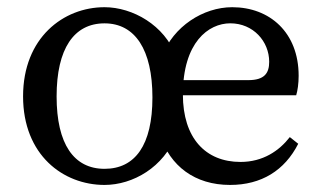

<svg xmlns="http://www.w3.org/2000/svg" viewBox="-20 -508 908 541"><path d="M274.5 -442.2C360.7 -442.2 409.5 -367.9 409.5 -233.5C409.5 -99 360.7 -32.3 274.5 -32.3C188.3 -32.3 139.5 -101.8 139.5 -236.3C139.5 -370.8 188.3 -442.2 274.5 -442.2ZM476.1 -127.5H430.6C459.3 -39.7 529.3 13.1 628.2 13.1C716.7 13.1 782.1 -27.7 820.3 -102.9L796.6 -121.7C766.7 -83.2 721.1 -51.7 657.7 -51.7C559.1 -51.7 495.3 -119 495.3 -241.9C495.3 -388.8 567.3 -442.3 629 -442.3C693.4 -442.3 738.5 -391.4 738.5 -333.9C738.5 -302.1 725.5 -282.2 679.5 -282.2H446.3V-239.6H814.6C818.6 -252.8 821.5 -272.6 821.5 -294.5C821.5 -416.5 739.9 -487.7 634.3 -487.7C552.4 -487.7 468.3 -433.2 436.8 -350.4H475.8C443.5 -436.8 354 -487.7 274.5 -487.7C158.8 -487.7 45 -401.8 45 -236.5C45 -71.2 158.1 13.1 274.5 13.1C354.6 13.1 441.8 -37 476.1 -127.5Z"/></svg>

Font: Source Serif Variable
Style: Regular
Weight: 389
Designer: Frank Grießhammer
Foundry: Adobe Systems Incorporated
Version: Version 3.001;hotconv 1.0.111;makeotfexe 2.5.65597